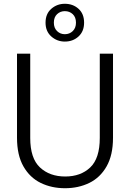

<svg xmlns="http://www.w3.org/2000/svg" viewBox="-20 -984 688 1016"><path d="M324 12Q253 12 195.5 -16Q138 -44 104 -103.5Q70 -163 70 -255V-700H140V-254Q140 -146 191.5 -98Q243 -50 325 -50Q407 -50 457.5 -98Q508 -146 508 -254V-700H578V-255Q578 -163 544 -103.5Q510 -44 452.5 -16Q395 12 324 12ZM323 -764Q282 -764 251.5 -791Q221 -818 221 -864Q221 -911 251.5 -937.5Q282 -964 323 -964Q366 -964 395.5 -937.5Q425 -911 425 -864Q425 -818 395.5 -791Q366 -764 323 -764ZM323 -803Q348 -803 365 -819.5Q382 -836 382 -864Q382 -893 365 -909Q348 -925 323 -925Q299 -925 282 -909Q265 -893 265 -864Q265 -836 282 -819.5Q299 -803 323 -803Z"/></svg>

Font: DM Sans Light
Style: Regular
Weight: 300
Designer: Colophon Foundry, Jonny Pinhorn
Foundry: Colophon Foundry
Version: Version 4.004; ttfautohint (v1.8.4.7-5d5b)